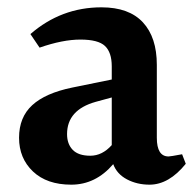

<svg xmlns="http://www.w3.org/2000/svg" viewBox="-20 -538 533 524"><path d="M163 -172Q163 -145 178.5 -129Q194 -113 226.5 -113Q259 -113 285 -142V-272L241 -260Q163 -238 163 -172ZM388 -34Q354 -34 326.5 -48.5Q299 -63 289 -90Q241 -34 174.5 -34Q108 -34 70 -70Q32 -106 32 -162Q32 -218 68 -251Q104 -284 177 -299L285 -321V-357Q285 -395 266.5 -412.5Q248 -430 199.5 -430Q151 -430 88 -408L63 -445Q147 -518 257 -518Q332 -518 370 -477Q408 -436 408 -361V-162Q408 -111 440 -111Q445 -111 477 -117L487 -91Q441 -34 388 -34Z"/></svg>

Font: Halant Semibold
Style: Regular
Weight: 600
Version: Version 1.100;PS 1.0;hotconv 1.0.78;makeotf.lib2.5.61930; tt